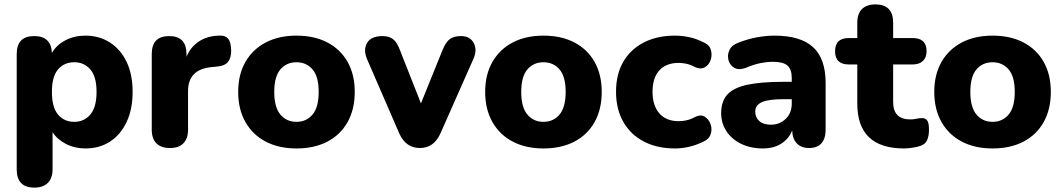

<svg xmlns="http://www.w3.org/2000/svg" viewBox="-20 -664 4831 873"><path d="M318 -110Q362 -110 390.5 -143Q419 -176 419 -246Q419 -316 390.5 -348.5Q362 -381 318 -381Q272 -381 244 -348.5Q216 -316 216 -246Q216 -176 244 -143Q272 -110 318 -110ZM136 189Q56 189 56 106V-418Q56 -500 135 -500Q213 -500 216 -423Q236 -459 277 -480.5Q318 -502 368 -502Q431 -502 479.5 -471Q528 -440 555.5 -383Q583 -326 583 -246Q583 -167 555.5 -109Q528 -51 480 -20Q432 11 368 11Q320 11 280 -9.5Q240 -30 219 -63V106Q219 146 197.5 167.5Q176 189 136 189Z M753 9Q712 9 691 -12.5Q670 -34 670 -74V-418Q670 -500 749 -500Q828 -500 828 -418V-406Q846 -450 884.5 -475.5Q923 -501 976 -502Q1003 -504 1016.5 -489Q1030 -474 1031 -436Q1032 -403 1017.5 -383.5Q1003 -364 964 -361L943 -359Q835 -349 835 -250V-74Q835 -34 814 -12.5Q793 9 753 9Z M1328 11Q1248 11 1188.5 -20Q1129 -51 1096 -109Q1063 -167 1063 -246Q1063 -325 1096 -382.5Q1129 -440 1188.5 -471Q1248 -502 1328 -502Q1409 -502 1468.5 -471Q1528 -440 1560.5 -382.5Q1593 -325 1593 -246Q1593 -167 1560.5 -109Q1528 -51 1468.5 -20Q1409 11 1328 11ZM1328 -110Q1373 -110 1401 -143Q1429 -176 1429 -246Q1429 -316 1401 -348.5Q1373 -381 1328 -381Q1283 -381 1255 -348.5Q1227 -316 1227 -246Q1227 -176 1255 -143Q1283 -110 1328 -110Z M1889 9Q1826 9 1796 -56L1649 -395Q1631 -437 1649 -468.5Q1667 -500 1719 -500Q1748 -500 1766.5 -486.5Q1785 -473 1799 -435L1894 -194L1992 -436Q2007 -473 2025.5 -486.5Q2044 -500 2076 -500Q2117 -500 2134 -468.5Q2151 -437 2132 -395L1982 -56Q1952 9 1889 9Z M2451 11Q2371 11 2311.5 -20Q2252 -51 2219 -109Q2186 -167 2186 -246Q2186 -325 2219 -382.5Q2252 -440 2311.5 -471Q2371 -502 2451 -502Q2532 -502 2591.5 -471Q2651 -440 2683.5 -382.5Q2716 -325 2716 -246Q2716 -167 2683.5 -109Q2651 -51 2591.5 -20Q2532 11 2451 11ZM2451 -110Q2496 -110 2524 -143Q2552 -176 2552 -246Q2552 -316 2524 -348.5Q2496 -381 2451 -381Q2406 -381 2378 -348.5Q2350 -316 2350 -246Q2350 -176 2378 -143Q2406 -110 2451 -110Z M3049 11Q2968 11 2907.5 -20.5Q2847 -52 2814 -110Q2781 -168 2781 -247Q2781 -326 2814 -383Q2847 -440 2907.5 -471Q2968 -502 3049 -502Q3079 -502 3111.5 -495.5Q3144 -489 3178 -472Q3205 -461 3212 -438Q3219 -415 3211.5 -392Q3204 -369 3184.5 -358Q3165 -347 3138 -360Q3120 -370 3101.5 -374Q3083 -378 3066 -378Q3009 -378 2978 -344Q2947 -310 2947 -247Q2947 -184 2978 -148.5Q3009 -113 3066 -113Q3083 -113 3101.5 -117Q3120 -121 3138 -131Q3165 -145 3184 -133.5Q3203 -122 3211 -99Q3219 -76 3211 -53Q3203 -30 3176 -19Q3143 -3 3111 4Q3079 11 3049 11Z M3449 11Q3393 11 3350 -10Q3307 -31 3283 -67.5Q3259 -104 3259 -149Q3259 -203 3287 -234Q3315 -265 3377.5 -278.5Q3440 -292 3543 -292H3580V-309Q3580 -349 3560.5 -366Q3541 -383 3494 -383Q3468 -383 3437.5 -377Q3407 -371 3370 -355Q3339 -344 3319 -355.5Q3299 -367 3292.5 -390Q3286 -413 3296.5 -436Q3307 -459 3337 -470Q3384 -488 3425.5 -495Q3467 -502 3501 -502Q3620 -502 3677 -449.5Q3734 -397 3734 -287V-74Q3734 -34 3715 -12.5Q3696 9 3659 9Q3623 9 3603 -12Q3583 -33 3582 -71Q3567 -33 3532.5 -11Q3498 11 3449 11ZM3580 -213H3543Q3474 -213 3444 -199.5Q3414 -186 3414 -156Q3414 -130 3432.5 -113.5Q3451 -97 3485 -97Q3525 -97 3552.5 -123.5Q3580 -150 3580 -193Z M4091 11Q3878 11 3878 -193V-371H3839Q3777 -371 3777 -431Q3777 -491 3839 -491H3878V-561Q3878 -602 3899.5 -623Q3921 -644 3960 -644Q4041 -644 4041 -561V-491H4130Q4193 -491 4193 -431Q4193 -403 4176.5 -387Q4160 -371 4130 -371H4041V-200Q4041 -121 4119 -121Q4133 -121 4146.5 -124Q4160 -127 4171 -127Q4185 -128 4194.5 -118Q4204 -108 4204 -74Q4204 -47 4196 -28Q4188 -9 4166 -1Q4153 4 4129.5 7.5Q4106 11 4091 11Z M4493 11Q4413 11 4353.5 -20Q4294 -51 4261 -109Q4228 -167 4228 -246Q4228 -325 4261 -382.5Q4294 -440 4353.5 -471Q4413 -502 4493 -502Q4574 -502 4633.5 -471Q4693 -440 4725.5 -382.5Q4758 -325 4758 -246Q4758 -167 4725.5 -109Q4693 -51 4633.5 -20Q4574 11 4493 11ZM4493 -110Q4538 -110 4566 -143Q4594 -176 4594 -246Q4594 -316 4566 -348.5Q4538 -381 4493 -381Q4448 -381 4420 -348.5Q4392 -316 4392 -246Q4392 -176 4420 -143Q4448 -110 4493 -110Z"/></svg>

Font: Chiron GoRound TC EB
Style: Regular
Weight: 700
Designer: Ryoko NISHIZUKA 西塚涼子 (kana, bopomofo & ideographs); Paul D. Hunt (Latin, Greek & Cyrillic); Sandoll Communications 산돌커뮤니
Foundry: Adobe
Version: Version 1.000;hotconv 1.1.1;makeotfexe 2.6.0